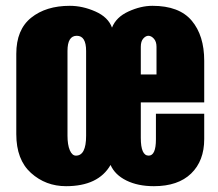

<svg xmlns="http://www.w3.org/2000/svg" viewBox="-20 -626 751 660"><path d="M207 14Q137 14 86.5 -31.5Q36 -77 36 -165V-441Q36 -524 87 -565Q138 -606 220 -606Q264 -606 308 -586.5Q352 -567 365 -531Q379 -567 421.5 -586.5Q464 -606 504 -606Q596 -606 639 -555Q682 -504 682 -417V-274H464V-152Q464 -91 491 -91Q516 -91 516 -147V-235H682V-148Q682 -73 637 -29.5Q592 14 509 14Q454 14 414.5 -5.5Q375 -25 360 -59Q318 14 207 14ZM241 -91Q276 -91 276 -159V-451Q276 -503 244 -503Q212 -503 212 -451V-160Q212 -128 220 -109.5Q228 -91 241 -91ZM464 -370H518V-465Q518 -483 509 -493Q500 -503 490 -503Q481 -503 472.5 -493.5Q464 -484 464 -465Z"/></svg>

Font: Oswald Heavy
Style: Regular
Weight: 400
Designer: Vernon Adams
Foundry: Vernon Adams
Version: Version 4.101